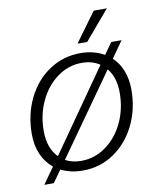

<svg xmlns="http://www.w3.org/2000/svg" viewBox="-82 -752 708 860"><g transform="rotate(-10 271.5 -322.0)"><path d="M508 -310Q508 -221 472 -148Q436 -75 373 -32.5Q310 10 232 10Q176 10 132 -12L93 43H50L102 -31Q69 -58 51.5 -98.5Q34 -139 34 -190Q34 -279 70 -352.5Q106 -426 169.5 -468Q233 -510 311 -510Q371 -510 419 -483L456 -535H503L450 -460Q478 -434 493 -395.5Q508 -357 508 -310ZM132 -73 391 -443Q357 -466 309 -466Q249 -466 198.5 -429.5Q148 -393 118.5 -331Q89 -269 89 -195Q89 -116 132 -73ZM454 -305Q454 -376 419 -417L160 -51Q191 -34 233 -34Q293 -34 344 -70.5Q395 -107 424.5 -169Q454 -231 454 -305ZM403 -687H463L350 -554H306Z"/></g></svg>

Font: Sarabun ExtraLight
Style: Italic
Weight: 275
Italic angle: -10°
Designer: Suppakit Chalermlarp | Katatrad Co.,Ltd.
Foundry: Cadson Demak Co.,Ltd.
Version: Version 1.000; ttfautohint (v1.6)